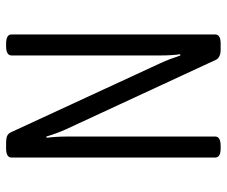

<svg xmlns="http://www.w3.org/2000/svg" viewBox="-77 -665 744 630"><g transform="rotate(-90 295.0 -350.0)"><path d="M123 2Q93 2 93 -16V-684Q93 -702 123 -702H139Q156 -702 164 -698.5Q172 -695 176 -686L403 -195Q410 -180 416 -164Q422 -148 428 -130L432 -131Q428 -158 428 -199V-684Q428 -702 459 -702H467Q497 -702 497 -684V-16Q497 2 467 2H447Q422 2 414 -13L186 -505Q172 -536 162 -570L158 -569Q162 -537 162 -501V-16Q162 2 131 2Z"/></g></svg>

Font: Asap Condensed Light
Style: Regular
Weight: 300
Width: 3
Designer: Pablo Cosgaya
Foundry: Omnibus-Type
Version: Version 3.001; ttfautohint (v1.8.4.7-5d5b)